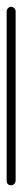

<svg xmlns="http://www.w3.org/2000/svg" viewBox="-20 -555 67 577"><path d="M13 -535Q25 -533 27 -522V-11Q25 1 13 2Q1 1 0 -11V-522Q2 -533 13 -535Z"/></svg>

Font: Maria
Style: Christmas
Weight: 400
Designer: Muhammad Yoni
Version: Version 001.000